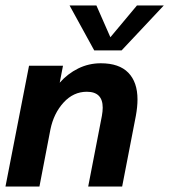

<svg xmlns="http://www.w3.org/2000/svg" viewBox="-23 -681 618 701"><path d="M83 -441H207L195 -379Q224 -412 262.5 -431Q301 -450 345 -450Q412 -450 445.5 -415.5Q479 -381 479 -318Q479 -291 473 -258L423 0H299L349 -258Q352 -275 352 -288Q352 -346 294 -346Q245 -346 209 -306.5Q173 -267 161 -208L121 0H-3ZM231 -661H329L380 -545L477 -661H575L421 -497H321Z"/></svg>

Font: Teachers SemiBold
Style: Italic
Weight: 600
Designer: Alfredo Marco Pradil & Chank Diesel
Version: Version 0.009